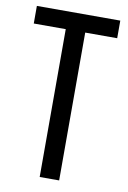

<svg xmlns="http://www.w3.org/2000/svg" viewBox="-82 -765 546 816"><g transform="rotate(10 190.5 -357.0)"><path d="M232 0H148V-638H10V-714H370V-638H232Z"/></g></svg>

Font: Noto Sans Bengali ExtraCondensed
Style: Regular
Weight: 400
Width: 2
Designer: Jelle Bosma - Monotype Design Team
Foundry: Monotype Imaging Inc.
Version: Version 2.003; ttfautohint (v1.8.4.7-5d5b)